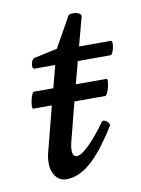

<svg xmlns="http://www.w3.org/2000/svg" viewBox="-66 -552 451 612"><g transform="rotate(-10 160.0 -246.0)"><path d="M100 13C164 13 216 -51 266 -131C271 -140 249 -157 243 -148C198 -86 164 -54 146 -54C137 -54 132 -61 132 -75C132 -84 134 -96 138 -110L168 -227H268C277 -227 290 -280 281 -280H182L201 -352H307C317 -352 325 -397 317 -397H213L238 -491C238 -506 202 -508 197 -500L142 -402L68 -386C54 -383 50 -352 61 -352H128L109 -280H46C38 -280 26 -227 35 -227H95L57 -80C54 -70 53 -57 53 -44C53 -16 70 13 100 13Z"/></g></svg>

Font: Junicode Two Beta SemiCondensed Medium
Style: Italic
Weight: 500
Width: 4
Italic angle: -10°
Version: Version 1.063